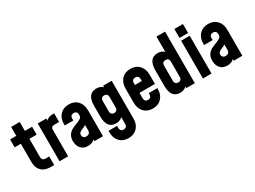

<svg xmlns="http://www.w3.org/2000/svg" viewBox="-53 -1493 3216 2419"><g transform="rotate(-30 1555.0 -283.5)"><path d="M264 7Q183 7 136 -39Q89 -85 89 -168V-435H-1V-550H89V-680H214V-550H319V-435H214V-168Q214 -145 227 -131.5Q240 -118 264 -118H319V7Z M619 -557H644V-432H576Q526 -432 526 -388V0H401V-550H526V-521Q560 -557 619 -557Z M1033 -378V0H908V-25Q873 13 811 13Q745 13 709 -28Q673 -69 673 -136Q673 -230 754 -274Q775 -286 820.5 -302.5Q866 -319 887 -335Q908 -351 908 -378V-388Q908 -411 895 -424.5Q882 -438 858 -438Q834 -438 821 -424.5Q808 -411 808 -388V-358H683V-378Q683 -462 730.5 -512.5Q778 -563 858 -563Q938 -563 985.5 -512.5Q1033 -462 1033 -378ZM852 -102Q876 -102 892 -115.5Q908 -129 908 -159V-236Q897 -227 869 -215.5Q841 -204 837 -202Q798 -182 798 -152Q798 -131 812 -116.5Q826 -102 852 -102Z M1352 -550H1477V0Q1477 83 1429 133Q1381 183 1302 183Q1222 183 1174.5 132.5Q1127 82 1127 -2V-24H1252V8Q1252 31 1265 44.5Q1278 58 1302 58Q1326 58 1339 44.5Q1352 31 1352 8V-93Q1318 -57 1259 -57Q1127 -57 1127 -232V-388Q1127 -563 1259 -563Q1318 -563 1352 -527ZM1352 -232V-388Q1352 -411 1339 -424.5Q1326 -438 1302 -438Q1278 -438 1265 -424.5Q1252 -411 1252 -388V-232Q1252 -209 1265 -195.5Q1278 -182 1302 -182Q1326 -182 1339 -195.5Q1352 -209 1352 -232Z M1929 -243H1704V-162Q1704 -139 1717 -125.5Q1730 -112 1754 -112Q1778 -112 1791 -125.5Q1804 -139 1804 -162V-182H1929V-172Q1929 -88 1881.5 -37.5Q1834 13 1754 13Q1674 13 1626.5 -37.5Q1579 -88 1579 -172V-378Q1579 -462 1626.5 -512.5Q1674 -563 1754 -563Q1834 -563 1881.5 -512.5Q1929 -462 1929 -378ZM1704 -388V-358H1804V-388Q1804 -411 1791 -424.5Q1778 -438 1754 -438Q1730 -438 1717 -424.5Q1704 -411 1704 -388Z M2244 -750H2369V0H2244V-23Q2210 13 2151 13Q2019 13 2019 -162V-388Q2019 -563 2151 -563Q2210 -563 2244 -527ZM2244 -162V-388Q2244 -411 2231 -424.5Q2218 -438 2194 -438Q2170 -438 2157 -424.5Q2144 -411 2144 -388V-162Q2144 -139 2157 -125.5Q2170 -112 2194 -112Q2218 -112 2231 -125.5Q2244 -139 2244 -162Z M2487 -590V-720H2612V-590ZM2487 0V-550H2612V0Z M3060 -378V0H2935V-25Q2900 13 2838 13Q2772 13 2736 -28Q2700 -69 2700 -136Q2700 -230 2781 -274Q2802 -286 2847.5 -302.5Q2893 -319 2914 -335Q2935 -351 2935 -378V-388Q2935 -411 2922 -424.5Q2909 -438 2885 -438Q2861 -438 2848 -424.5Q2835 -411 2835 -388V-358H2710V-378Q2710 -462 2757.5 -512.5Q2805 -563 2885 -563Q2965 -563 3012.5 -512.5Q3060 -462 3060 -378ZM2879 -102Q2903 -102 2919 -115.5Q2935 -129 2935 -159V-236Q2924 -227 2896 -215.5Q2868 -204 2864 -202Q2825 -182 2825 -152Q2825 -131 2839 -116.5Q2853 -102 2879 -102Z"/></g></svg>

Font: Mohave Bold
Style: Regular
Weight: 700
Designer: Gumpita Rahayu
Foundry: Tokotype
Version: Version 2.002;PS 002.002;hotconv 1.0.88;makeotf.lib2.5.64775